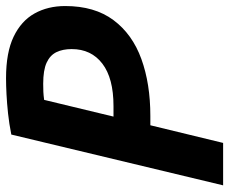

<svg xmlns="http://www.w3.org/2000/svg" viewBox="-80 -660 741 620"><g transform="rotate(-90 290.0 -350.5)"><path d="M1 0 165 -684Q200 -691 233 -694.5Q266 -698 295 -699.5Q324 -701 347 -701Q430 -701 481 -676.5Q532 -652 556 -609Q580 -566 580 -510Q580 -415 534.5 -354Q489 -293 409 -264Q329 -235 225 -235H195L138 0ZM223 -354H257Q347 -354 394 -390Q441 -426 441 -489Q441 -518 431 -538.5Q421 -559 397 -570Q373 -581 329 -581Q314 -581 303 -580.5Q292 -580 277 -578Z"/></g></svg>

Font: Ubuntu Sans Mono
Style: Italic
Weight: 400
Italic angle: -13.5°
Monospace: yes
Designer: Dalton Maag Ltd
Foundry: Dalton Maag Ltd
Version: Version 1.006